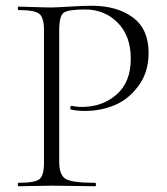

<svg xmlns="http://www.w3.org/2000/svg" viewBox="-20 -648 580 668"><path d="M186 -85Q186 -39 208.5 -25.5Q231 -12 311 -12Q314 -12 314 -6Q314 0 311 0Q292 0 242 -1Q192 -2 160 -2Q137 -2 98 -1Q59 0 44 0Q42 0 42 -6Q42 -12 44 -12Q101 -12 117 -24.5Q133 -37 133 -81V-544Q133 -587 116.5 -600Q100 -613 44 -613Q42 -613 42 -619Q42 -625 44 -625Q59 -625 97.5 -623.5Q136 -622 159 -622Q174 -622 222 -625Q270 -628 299 -628Q387 -628 442 -587.5Q497 -547 497 -464Q497 -397 462 -349.5Q427 -302 378.5 -282Q330 -262 276 -262Q246 -262 227 -267Q225 -267 224.5 -270.5Q224 -274 225.5 -277Q227 -280 229 -280Q245 -276 265 -276Q336 -276 385.5 -319Q435 -362 435 -444Q435 -523 389.5 -569Q344 -615 276 -615Q218 -615 202 -604Q186 -593 186 -542Z"/></svg>

Font: t
Style: Regular
Weight: 300
Designer: Christian Thalmann (Catharsis Fonts)
Version: Version 1.000;PS 002.000;hotconv 1.0.88;makeotf.lib2.5.64775